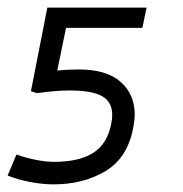

<svg xmlns="http://www.w3.org/2000/svg" viewBox="-92 -476 479 503"><path d="M5 -232 -11 -237 32 -456H292L281 -403H81L58 -291Q83 -294 115 -294Q187 -294 224 -261.5Q261 -229 261 -175Q261 -165 257 -141Q242 -62 184 -27.5Q126 7 48 7Q20 7 -12 1Q-44 -5 -72 -16L-49 -71Q8 -52 50 -52Q115 -52 152 -75.5Q189 -99 199 -150Q202 -164 202 -175Q202 -209 175.5 -224Q149 -239 89 -239Q56 -239 5 -232Z"/></svg>

Font: Cambay Devanagari
Style: Italic
Weight: 400
Italic angle: -11°
Designer: Pooja Saxena
Foundry: Pooja Saxena
Version: Version 1.018;PS 001.018;hotconv 1.0.70;makeotf.lib2.5.58329